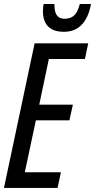

<svg xmlns="http://www.w3.org/2000/svg" viewBox="-20 -928 470 948"><path d="M-0.5 0 150.9 -713.9H415.5L399.4 -636.7H221.2L173.8 -411.1H339.8L322.8 -334H157.2L102.5 -77.6H280.8L264.2 0ZM295.4 -771Q258.8 -771 235.8 -783.7Q212.9 -796.4 202.4 -819.1Q191.9 -841.8 191.9 -871.1Q191.9 -880.9 192.9 -890.4Q193.8 -899.9 195.3 -908.2H248.5Q248.5 -883.3 253.7 -867.2Q258.8 -851.1 270 -843.3Q281.2 -835.4 299.8 -835.4Q328.6 -835.4 346.4 -852.1Q364.3 -868.7 374 -908.2H429.2Q417.5 -842.3 384 -806.6Q350.6 -771 295.4 -771Z"/></svg>

Font: Open Sans Condensed Medium
Style: Italic
Weight: 500
Width: 3
Italic angle: -12°
Designer: Monotype Design Team
Foundry: Monotype Imaging Inc.
Version: Version 3.000